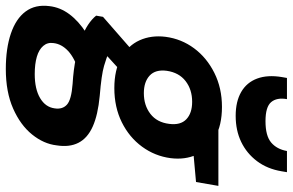

<svg xmlns="http://www.w3.org/2000/svg" viewBox="-212 -576 983 644"><g transform="rotate(90 279.0 -254.5)"><path d="M189 217Q120 217 70 200Q20 183 -4 150.5Q-28 118 -22 71Q-18 35 5 4Q28 -27 67.5 -52.5Q107 -78 162 -96L200 -29Q152 -14 128.5 8Q105 30 102 57Q99 77 111.5 91.5Q124 106 148 113Q172 120 206 120Q256 120 286.5 102Q317 84 321 53Q325 27 308.5 12Q292 -3 239 -7Q190 -10 152.5 -18Q115 -26 87.5 -36Q60 -46 40.5 -59Q21 -72 10 -86L14 -109L140 -219L218 -189L85 -68L132 -130Q141 -125 152 -121Q163 -117 178.5 -112.5Q194 -108 218.5 -104.5Q243 -101 279 -98Q343 -92 382 -74.5Q421 -57 436.5 -26.5Q452 4 445 47Q440 90 408.5 129Q377 168 321.5 192.5Q266 217 189 217ZM253 -147Q192 -147 151 -170Q110 -193 92.5 -232Q75 -271 81 -319Q88 -372 119.5 -414.5Q151 -457 202 -482.5Q253 -508 316 -508Q378 -508 418.5 -484.5Q459 -461 476.5 -422.5Q494 -384 488 -336Q481 -283 449.5 -240Q418 -197 367.5 -172Q317 -147 253 -147ZM270 -246Q311 -246 339.5 -268Q368 -290 373 -331Q378 -369 357.5 -388.5Q337 -408 299 -408Q258 -408 229.5 -386Q201 -364 195 -323Q190 -285 211 -265.5Q232 -246 270 -246ZM380 -404 373 -496H581L568 -421ZM346 -554Q298 -554 266 -572.5Q234 -591 221 -626Q208 -661 216 -709L219 -726H290Q284 -692 300 -673Q316 -654 364 -654Q413 -654 435.5 -673Q458 -692 464 -726H535L532 -708Q524 -660 498 -625.5Q472 -591 433.5 -572.5Q395 -554 346 -554Z"/></g></svg>

Font: DM Sans 36pt
Style: Bold Italic
Weight: 700
Italic angle: -10°
Designer: Colophon Foundry, Jonny Pinhorn
Foundry: Colophon Foundry
Version: Version 4.004;gftools[0.9.30]